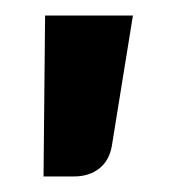

<svg xmlns="http://www.w3.org/2000/svg" viewBox="-20 -132 222 247"><path d="M151 -112 124 55Q121 74 108 84.5Q95 95 75 95H36L38 -112Z"/></svg>

Font: Blinker SemiBold
Style: Regular
Weight: 600
Designer: Juergen Huber
Foundry: supertype
Version: Version 1.015;PS 1.15;hotconv 1.0.88;makeotf.lib2.5.647800